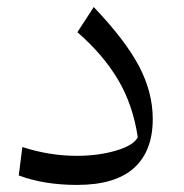

<svg xmlns="http://www.w3.org/2000/svg" viewBox="-20 -519 521 545"><path d="M413.6 -181.2Q413.6 -90.3 360.4 -42.2Q307.1 5.9 198.7 5.9Q105 5.9 33.2 -21L43.5 -101.6Q120.6 -76.7 197.3 -76.7Q259.8 -76.7 309.6 -91.6Q359.4 -106.4 371.1 -129.4Q357.4 -221.2 315.4 -292.2Q273.4 -363.3 199.7 -427.7L246.1 -499Q335.9 -404.8 374.8 -330.8Q413.6 -256.8 413.6 -181.2Z"/></svg>

Font: Pinar DS1 Regular
Style: Regular
Weight: 400
Designer: Amin Abedi
Version: Version 3.000